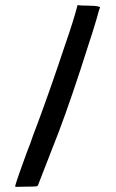

<svg xmlns="http://www.w3.org/2000/svg" viewBox="-20 -729 452 750"><path d="M55 -51 74 -104Q89 -146 98 -168Q106 -193 127 -247Q180 -390 233 -550Q266 -644 283 -709Q295 -707 322 -707Q336 -707 349.5 -706Q363 -705 371 -701Q369 -696 368 -692Q367 -688 365 -683Q355 -642 293.5 -454.5Q232 -267 185 -151L129 -7Q128 -2 121 -1Q114 0 89 0Q61 0 40 1Q38 -2 45.5 -23Q53 -44 55 -51Z"/></svg>

Font: Londrina Solid Light
Style: Regular
Weight: 300
Designer: Marcelo Magalhaes
Foundry: Marcelo Magalhães
Version: Version 1.002